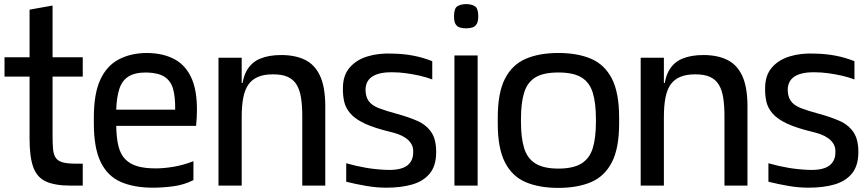

<svg xmlns="http://www.w3.org/2000/svg" viewBox="-20 -904 4228 935"><path d="M327 0Q248 0 204 -20Q160 -40 142 -90Q124 -140 124 -227V-435H236V-241Q236 -202 238.5 -176.5Q241 -151 251.5 -135.5Q262 -120 285 -113.5Q308 -107 349 -107H383V0ZM2 -531V-625H383V-531ZM124 -296V-857L236 -877V-296Z M724 10Q633 10 568.5 -18Q504 -46 470.5 -114.5Q437 -183 437 -303V-332Q437 -447 468 -515Q499 -583 557 -614Q615 -645 692 -646Q774 -646 831 -615Q888 -584 916 -515.5Q944 -447 938 -332L935 -291H546Q547 -231 557 -191.5Q567 -152 590 -128.5Q613 -105 649 -94.5Q685 -84 738 -84Q779 -84 826 -92Q873 -100 922 -119V-27Q877 -4 825 3Q773 10 724 10ZM546 -370H833Q834 -431 823 -470.5Q812 -510 781 -530Q750 -550 692 -551Q636 -551 605 -531Q574 -511 561 -470.5Q548 -430 546 -370Z M1157 -334V-442Q1157 -515 1180 -557.5Q1203 -600 1246 -618Q1289 -636 1349 -636Q1418 -636 1465.5 -612.5Q1513 -589 1538 -536Q1563 -483 1564 -393L1452 -338Q1452 -389 1446 -427.5Q1440 -466 1424.5 -491.5Q1409 -517 1381.5 -529.5Q1354 -542 1309 -542Q1266 -542 1236.5 -529.5Q1207 -517 1189.5 -492Q1172 -467 1164.5 -427.5Q1157 -388 1157 -334ZM1044 0V-623H1157V-442V0ZM1159 -436 1124 -461V-500H1170ZM1452 0V-397L1564 -395V0Z M1861 10Q1814 10 1764 1.5Q1714 -7 1666 -19V-109Q1715 -95 1762 -87Q1809 -79 1856 -77Q1897 -75 1923.5 -81Q1950 -87 1964.5 -99Q1979 -111 1985.5 -126.5Q1992 -142 1992 -159Q1994 -184 1984 -201.5Q1974 -219 1957 -231Q1940 -243 1920.5 -250Q1901 -257 1884 -261Q1804 -280 1757 -302Q1710 -324 1686.5 -351Q1663 -378 1656 -409.5Q1649 -441 1650 -476Q1650 -536 1682 -574Q1714 -612 1768.5 -629Q1823 -646 1892 -643Q1945 -642 1992.5 -633Q2040 -624 2085 -606V-517Q2057 -528 2023.5 -535.5Q1990 -543 1956.5 -547.5Q1923 -552 1893 -552Q1849 -553 1819.5 -543.5Q1790 -534 1775.5 -515.5Q1761 -497 1760 -469Q1760 -434 1775 -412.5Q1790 -391 1824.5 -377.5Q1859 -364 1915 -349Q1970 -334 2013 -315Q2056 -296 2080.5 -260Q2105 -224 2104 -159Q2103 -95 2072 -58Q2041 -21 1987 -5.5Q1933 10 1861 10Z M2193 0V-634H2306V0ZM2249 -766Q2233 -766 2219.5 -770Q2206 -774 2198.5 -786.5Q2191 -799 2191 -825Q2191 -864 2208 -874Q2225 -884 2250 -884Q2275 -884 2292 -874Q2309 -864 2309 -825Q2309 -799 2301 -786.5Q2293 -774 2279.5 -770Q2266 -766 2249 -766Z M2699 11Q2606 11 2540 -17Q2474 -45 2439 -113.5Q2404 -182 2404 -302V-332Q2404 -452 2439 -520.5Q2474 -589 2540 -617.5Q2606 -646 2699 -646Q2792 -646 2858 -618Q2924 -590 2959.5 -521.5Q2995 -453 2995 -332V-302Q2995 -182 2959.5 -113.5Q2924 -45 2858 -17Q2792 11 2699 11ZM2699 -83Q2771 -83 2811 -107.5Q2851 -132 2866.5 -182Q2882 -232 2882 -310V-325Q2882 -403 2866.5 -453Q2851 -503 2811.5 -527Q2772 -551 2700 -551Q2626 -551 2587 -527Q2548 -503 2532.5 -453Q2517 -403 2517 -325V-310Q2517 -233 2532.5 -182.5Q2548 -132 2588 -107.5Q2628 -83 2699 -83Z M3213 -334V-442Q3213 -515 3236 -557.5Q3259 -600 3302 -618Q3345 -636 3405 -636Q3474 -636 3521.5 -612.5Q3569 -589 3594 -536Q3619 -483 3620 -393L3508 -338Q3508 -389 3502 -427.5Q3496 -466 3480.5 -491.5Q3465 -517 3437.5 -529.5Q3410 -542 3365 -542Q3322 -542 3292.5 -529.5Q3263 -517 3245.5 -492Q3228 -467 3220.5 -427.5Q3213 -388 3213 -334ZM3100 0V-623H3213V-442V0ZM3215 -436 3180 -461V-500H3226ZM3508 0V-397L3620 -395V0Z M3917 10Q3870 10 3820 1.5Q3770 -7 3722 -19V-109Q3771 -95 3818 -87Q3865 -79 3912 -77Q3953 -75 3979.5 -81Q4006 -87 4020.5 -99Q4035 -111 4041.5 -126.5Q4048 -142 4048 -159Q4050 -184 4040 -201.5Q4030 -219 4013 -231Q3996 -243 3976.5 -250Q3957 -257 3940 -261Q3860 -280 3813 -302Q3766 -324 3742.5 -351Q3719 -378 3712 -409.5Q3705 -441 3706 -476Q3706 -536 3738 -574Q3770 -612 3824.5 -629Q3879 -646 3948 -643Q4001 -642 4048.5 -633Q4096 -624 4141 -606V-517Q4113 -528 4079.5 -535.5Q4046 -543 4012.5 -547.5Q3979 -552 3949 -552Q3905 -553 3875.5 -543.5Q3846 -534 3831.5 -515.5Q3817 -497 3816 -469Q3816 -434 3831 -412.5Q3846 -391 3880.5 -377.5Q3915 -364 3971 -349Q4026 -334 4069 -315Q4112 -296 4136.5 -260Q4161 -224 4160 -159Q4159 -95 4128 -58Q4097 -21 4043 -5.5Q3989 10 3917 10Z"/></svg>

Font: Matangi
Style: Bold
Weight: 700
Designer: Prashant Pant
Foundry: The Graphic Ant
Version: Version 3.002